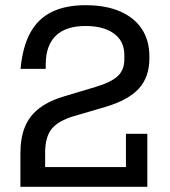

<svg xmlns="http://www.w3.org/2000/svg" viewBox="-20 -720 654 740"><path d="M58.6 0V-128.2Q58.6 -189.2 76.5 -232.1Q94.4 -275 132.5 -303.6Q170.6 -332.2 230.2 -349.6L348.6 -385Q408.4 -402.8 433.8 -426.7Q459.2 -450.6 459.2 -490.6V-508.2Q459.2 -561.8 419 -590.8Q378.8 -619.8 310 -619.8Q233.6 -619.8 194.9 -582.1Q156.2 -544.4 156.2 -470.6V-454.6H59.2Q67.2 -540.2 97 -594.2Q126.8 -648.2 179.8 -674.1Q232.8 -700 310 -700Q387.2 -700 442.2 -676.3Q497.2 -652.6 526.5 -608.5Q555.8 -564.4 555.8 -502.2V-495.8Q555.8 -423.2 515.3 -378.7Q474.8 -334.2 385.8 -307.8L266.8 -273Q204.6 -254.8 179.3 -223.3Q154 -191.8 154 -132.2V-35L105.2 -76.2H465.4V-204.4H547.8V0Z"/></svg>

Font: Mozilla Headline ExtraLight
Style: Regular
Weight: 200
Designer: Studio DRAMA
Foundry: Studio DRAMA
Version: Version 1.000